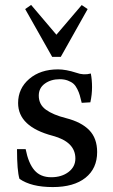

<svg xmlns="http://www.w3.org/2000/svg" viewBox="-20 -740 454 771"><path d="M189.5 -511.7 81.1 -703.6 105 -720.2 206.5 -600.6 308.1 -719.7 332 -703.6 224.1 -511.7ZM191.9 11.2Q105 11.2 58.1 -22Q48.3 -54.7 48.3 -141.1H83Q94.2 -84 118.4 -56.2Q142.6 -28.3 185.5 -28.3Q227.5 -28.3 255.1 -49.3Q282.7 -70.3 282.7 -103.5Q282.7 -170.4 191.4 -194.8Q52.7 -231.4 52.7 -326.2Q52.7 -384.8 97.4 -423.1Q142.1 -461.4 213.4 -461.4Q244.6 -461.4 286.6 -447.8Q315.4 -437 344.7 -444.8Q349.6 -419.9 349.6 -390.1Q349.6 -359.9 342.8 -329.1L308.1 -327.1Q303.7 -345.7 300.5 -356.9Q297.4 -368.2 290.5 -382.1Q283.7 -396 275.1 -403.6Q266.6 -411.1 252.4 -416.5Q238.3 -421.9 219.7 -421.9Q184.6 -421.9 160.2 -404.3Q135.7 -386.7 135.7 -356Q135.7 -320.3 164.3 -299.6Q192.9 -278.8 245.1 -265.6Q306.6 -250 338.4 -217.3Q370.1 -184.6 370.1 -129.4Q370.1 -63.5 323.2 -26.1Q276.4 11.2 191.9 11.2Z"/></svg>

Font: Elstob 8pt Medium
Style: Regular
Weight: 500
Designer: Peter S. Baker
Version: Version 1.015